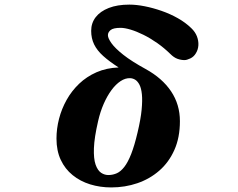

<svg xmlns="http://www.w3.org/2000/svg" viewBox="-20 -800 1040 840"><path d="M545.9 -779.8Q576.2 -779.8 612.5 -772.7Q648.9 -765.6 686.8 -752.4Q724.6 -739.3 758.3 -720.2Q792 -701.2 816.9 -676.8Q834 -660.6 841.6 -640.9Q849.1 -621.1 847.9 -601.8Q846.7 -582.5 836.9 -566.9Q828.1 -551.8 812.7 -544.4Q797.4 -537.1 787.1 -537.1Q772 -537.1 756.3 -542.7Q740.7 -548.3 725.1 -564Q698.2 -590.3 668 -611.6Q637.7 -632.8 607.7 -647.7Q577.6 -662.6 551.5 -670.4Q525.4 -678.2 507.8 -678.2Q475.6 -678.2 463.9 -668.5Q452.1 -658.7 452.1 -646Q452.1 -632.8 467.8 -610.8Q483.4 -588.9 519.5 -560.3Q555.7 -531.7 617.2 -498Q689.9 -458 728.5 -400.4Q767.1 -342.8 767.1 -270Q767.1 -198.2 742.9 -144Q718.8 -89.8 677 -53.5Q635.3 -17.1 581.1 1.5Q526.9 20 466.8 20Q418 20 374.5 6.6Q331.1 -6.8 297.9 -33.7Q264.6 -60.5 245.8 -100.6Q227.1 -140.6 227.1 -193.8Q227.1 -236.8 238.3 -280.3Q249.5 -323.7 271.5 -363Q293.5 -402.3 326.2 -433.6Q358.9 -464.8 402.3 -483.9Q445.8 -502.9 499 -504.9Q458 -531.2 431.4 -555.2Q404.8 -579.1 391.8 -605.7Q378.9 -632.3 378.9 -665Q378.9 -699.2 398.7 -724.9Q418.5 -750.5 455.8 -765.1Q493.2 -779.8 545.9 -779.8ZM549.8 -458Q528.8 -459 507.6 -445.1Q486.3 -431.2 467.5 -405.5Q448.7 -379.9 433.6 -345.5Q418.5 -311 409.2 -270Q392.6 -198.2 390.9 -151.9Q389.2 -105.5 398.2 -79.8Q407.2 -54.2 422.6 -43.9Q438 -33.7 456.1 -34.2Q474.6 -34.7 491.5 -42.2Q508.3 -49.8 523.9 -69.8Q539.6 -89.8 554 -126.5Q568.4 -163.1 582 -221.2Q595.7 -278.8 599.6 -319.6Q603.5 -360.4 600.8 -387.2Q598.1 -414.1 590.1 -429.4Q582 -444.8 571.5 -451.2Q561 -457.5 549.8 -458Z"/></svg>

Font: BIZ UDPMincho
Style: Bold
Weight: 700
Designer: TypeBank Co., Ltd.
Foundry: Morisawa Inc.
Version: Version 1.06